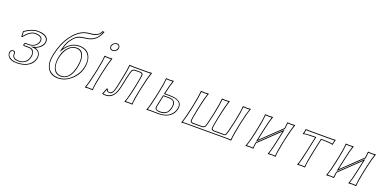

<svg xmlns="http://www.w3.org/2000/svg" viewBox="-9 -1486 4604 2287"><g transform="rotate(20 2293.0 -343.0)"><path d="M270.5 -394Q212.9 -394 145.5 -313Q141.6 -308.6 138.7 -305.2L126 -306.2L124.5 -373L127.9 -377Q212.9 -438.5 290.5 -439Q386.2 -439 417 -392.6Q432.6 -367.2 425.8 -332Q417 -290.5 366.2 -256.8Q345.2 -243.2 325.7 -237.8Q360.8 -233.4 383.3 -202.6Q404.8 -170.4 395.5 -124Q381.3 -56.6 312.5 -19Q257.8 9.8 180.7 9.8Q90.8 9.8 63 -41.5Q51.3 -64.9 56.2 -90.8Q60.5 -111.3 82.5 -118.7Q87.9 -120.1 92.3 -120.1Q124.5 -120.1 122.6 -85.4Q122.6 -83.5 122.6 -83Q119.6 -35.2 176.8 -27.8Q185.1 -26.9 194.8 -26.9Q265.1 -26.9 297.9 -80.1Q309.1 -98.6 313.5 -121.1Q325.7 -178.2 292.5 -202.1Q277.8 -211.9 258.3 -211.9H194.3Q182.6 -211.9 182.6 -228Q182.6 -230.5 183.1 -231.9Q186.5 -247.6 199.7 -252.4Q201.7 -252.9 202.6 -252.9H242.7Q316.4 -252.9 345.7 -310.1Q351.1 -320.8 353 -330.1Q364.7 -386.2 290 -393.1Q280.3 -394 270.5 -394ZM270.5 -403.8Q359.4 -403.8 364.3 -349.1Q364.3 -345.2 364.7 -342.8Q364.3 -335 362.8 -328.1Q354 -285.6 312 -260.7Q281.7 -243.7 242.7 -243.2H203.1Q196.3 -239.3 192.9 -230Q192.4 -225.1 194.3 -222.2H258.3Q310.5 -222.2 323.2 -171.4Q326.2 -158.7 326.7 -146Q326.2 -132.3 323.2 -119.1Q305.7 -35.6 222.2 -19.5Q208 -17.1 194.8 -17.1Q125.5 -17.1 114.3 -64Q112.3 -73.7 112.8 -84Q114.3 -109.9 92.3 -109.9Q75.7 -109.9 67.9 -93.3Q66.9 -90.3 65.9 -88.9Q55.2 -39.6 106.4 -14.6Q121.1 -7.8 138.7 -3.9Q158.7 0 180.7 0Q316.9 0 369.1 -85Q381.3 -105.5 385.7 -126Q400.4 -194.8 345.7 -221.7Q336.4 -226.1 328.1 -227.5Q325.7 -228 324.2 -228L273.4 -233.9L322.8 -247.6Q368.2 -260.3 399.9 -302.2Q412.1 -319.3 416 -334Q429.2 -404.8 342.3 -423.8Q317.4 -428.7 290.5 -429.2Q215.8 -428.7 134.3 -369.1L135.7 -316.9Q207.5 -403.8 270.5 -403.8Z M794.9 -398.9Q705.6 -398.9 656.7 -293Q643.6 -263.7 636.7 -234.9Q609.4 -105.5 665.5 -53.7Q691.9 -30.3 730.5 -29.8Q812.5 -29.8 853.5 -129.9Q865.2 -159.2 873 -193.8Q901.4 -328.6 849.6 -378.4Q827.1 -398.4 794.9 -398.9ZM553.7 -237.8Q586.4 -389.2 659.7 -486.8Q748 -609.4 860.4 -622.1Q864.7 -622.6 868.2 -623Q961.9 -629.9 993.2 -665Q1004.9 -679.2 1012.2 -698.2H1039.6Q998 -575.2 885.7 -551.3Q868.7 -547.9 851.1 -545.9Q766.6 -538.6 726.1 -500Q707.5 -481.9 685.5 -449.2Q655.3 -404.8 639.6 -340.8Q710.4 -440.9 814.9 -441.9Q933.1 -441.9 963.4 -341.3Q979.5 -286.1 965.3 -217.8Q943.8 -117.7 861.3 -48.8Q787.6 11.7 703.1 12.2Q610.4 12.2 568.8 -58.1Q530.3 -125.5 553.7 -237.8ZM794.9 -409.2Q868.2 -409.2 887.2 -327.1Q892.6 -303.2 892.6 -275.9Q892.1 -236.8 882.8 -191.9Q852.5 -49.8 763.2 -24.4Q746.6 -20 730.5 -20Q653.8 -20 628.4 -96.2Q618.7 -126 618.7 -162.1Q619.1 -197.3 627 -237.3Q645 -321.3 697.8 -370.1Q740.7 -408.7 794.9 -409.2ZM563.5 -235.8Q528.8 -72.8 622.6 -18.6Q643.1 -6.8 666.5 -1.5Q684.6 2 703.1 2Q802.7 2 881.8 -82Q939 -144 955.6 -220.2Q979.5 -332 925.3 -390.6Q897.9 -418.9 856.4 -428.2Q836.4 -432.1 814.9 -432.1Q713.9 -431.2 647.5 -335.4L617.2 -291L629.9 -343.3Q646 -409.2 677.2 -454.6Q717.8 -514.6 759.3 -534.7Q794.4 -550.8 850.1 -556.2Q958 -565.9 1005.4 -647Q1016.6 -666 1024.9 -688H1019Q995.1 -634.3 923.3 -619.6Q899.9 -615.2 869.1 -612.8Q758.8 -604.5 670.9 -485.8Q668.9 -482.9 667.5 -481Q595.2 -383.8 563.5 -235.8Z M1165 -569.8Q1171.4 -600.1 1203.1 -615.2Q1215.3 -620.6 1226.6 -621.1Q1255.9 -621.1 1265.6 -593.8Q1269 -581.5 1267.1 -569.8Q1260.7 -539.6 1228.5 -524.4Q1216.3 -519 1205.1 -519Q1175.8 -519 1166 -545.9Q1162.6 -558.1 1165 -569.8ZM1107.9 -250Q1133.3 -369.6 1135.7 -429.2L1137.7 -432.1Q1139.6 -432.1 1186 -429.2L1234.4 -432.1L1235.8 -429.2Q1215.8 -374.5 1188 -250L1172.9 -179.2Q1148.4 -63 1144.5 0L1142.1 2.9Q1140.1 2.9 1094.7 0L1044.9 2.9L1044.4 0Q1067.4 -61 1092.8 -179.2ZM1174.8 -569.8Q1168.9 -543 1191.4 -532.2Q1195.3 -530.8 1198.2 -529.8Q1202.1 -529.3 1205.1 -528.8Q1231.9 -528.8 1250 -556.2Q1255.4 -564.5 1256.8 -572.3Q1262.2 -597.7 1240.7 -607.9Q1236.8 -609.4 1233.4 -610.4Q1229.5 -610.8 1226.6 -610.8Q1199.2 -610.8 1182.1 -585.4Q1176.8 -577.6 1174.8 -569.8ZM1117.7 -248 1102.5 -176.8Q1078.6 -64.5 1058.6 -8.8Q1075.7 -10.3 1094.7 -9.8Q1118.7 -9.8 1135.3 -8.3Q1139.2 -69.8 1163.1 -181.2L1178.2 -252Q1205.1 -371.1 1222.2 -420.4Q1206.1 -418.9 1186 -418.9Q1162.1 -418.9 1145.5 -420.9Q1141.6 -361.3 1117.7 -248Z M1452.6 -150.9Q1422.4 -7.8 1331.5 7.8Q1317.9 9.8 1304.2 9.8Q1276.4 9.3 1264.2 2L1263.7 -1Q1270 -9.3 1287.1 -56.2Q1291.5 -67.9 1295.4 -75.2L1305.7 -76.2Q1314 -52.2 1321.8 -47.9Q1329.6 -44.4 1340.8 -43.9Q1372.6 -43.9 1389.2 -99.1Q1393.1 -113.3 1397 -129.9L1424.3 -258.8Q1447.3 -366.7 1451.7 -429.2L1453.1 -432.1Q1455.1 -432.1 1509.8 -429.2H1684.6L1737.3 -432.1L1737.8 -429.2Q1713.4 -360.4 1685.1 -229L1674.3 -179.2Q1649.9 -63 1646.5 0L1644 2.9Q1642.1 2.9 1596.2 0L1546.9 2.9L1546.4 0Q1569.3 -61 1594.2 -179.2L1605 -229Q1629.9 -346.7 1627.9 -375Q1619.1 -387.7 1605 -388.2H1537.1Q1520.5 -387.2 1508.3 -375Q1494.1 -347.2 1477.1 -266.1ZM1442.9 -153.3 1467.3 -268.1Q1484.9 -350.1 1499 -379.4L1500 -380.9L1501 -381.8Q1517.6 -397.5 1537.1 -397.9H1605Q1627 -397 1636.7 -379.9L1637.7 -377.9L1638.2 -376Q1640.1 -347.2 1614.7 -227.1L1604 -176.8Q1580.1 -64.5 1560.1 -8.8Q1577.1 -10.3 1596.2 -9.8Q1620.1 -9.8 1636.7 -8.3Q1640.6 -69.8 1664.6 -181.2L1675.3 -231Q1701.2 -353.5 1724.1 -420.4Q1705.1 -418.9 1684.6 -418.9H1509.8Q1483.9 -418.9 1460.9 -420.9Q1456.1 -359.4 1434.1 -256.8L1406.7 -127.9Q1388.7 -43.9 1352.5 -35.2Q1346.2 -33.7 1340.8 -34.2Q1310.5 -35.2 1300.3 -61Q1297.9 -54.7 1293 -41.5Q1283.7 -15.6 1277.3 -3.4Q1290 0 1304.2 0Q1387.7 0 1423.8 -88.9Q1435.1 -117.2 1442.9 -153.3Z M1969.7 -258.8 1968.8 -255.9H2025.9Q2202.1 -253.9 2178.2 -136.2Q2158.7 -44.9 2065.4 -12.2Q2024.4 1.5 1976.1 2Q1956.1 2 1925.3 1Q1894 0 1874.5 0L1824.7 2.9L1824.2 0Q1847.2 -61 1872.6 -179.2L1887.7 -250Q1913.1 -369.6 1915.5 -429.2L1917 -432.1Q1918.9 -432.1 1965.8 -429.2L2014.2 -432.1L2015.6 -429.2Q1992.2 -363.8 1969.7 -258.8ZM2096.2 -126Q2113.3 -205.1 2054.2 -216.8Q2042 -218.8 2027.8 -219.2H1960.9L1931.2 -79.1Q1923.8 -43.5 1953.1 -36.6Q1965.8 -34.2 1984.4 -34.2Q2048.3 -34.2 2074.2 -70.3Q2088.9 -92.3 2096.2 -126ZM1960 -261.2Q1981.9 -363.3 2002 -420.4Q1985.4 -418.9 1965.8 -418.9Q1941.9 -418.9 1925.3 -420.9Q1921.4 -361.3 1897.5 -248L1882.3 -176.8Q1858.4 -64.5 1838.4 -8.8Q1855.5 -10.3 1874.5 -9.8Q1894.5 -9.8 1925.8 -8.8Q1957 -7.8 1976.1 -7.8Q2101.6 -7.8 2150.4 -90.8Q2163.1 -112.8 2168.5 -138.2Q2185.1 -216.8 2104.5 -237.8Q2099.1 -239.3 2095.2 -239.7Q2065.4 -245.6 2025.9 -246.1H1956.1ZM2106 -124Q2087.4 -37.6 2016.1 -26.4Q2001.5 -24.4 1984.4 -23.9Q1919.9 -25.4 1919.4 -64Q1919.4 -72.3 1921.4 -81.1L1953.1 -229H2027.8Q2109.4 -227.5 2110.4 -159.7Q2109.9 -143.6 2106 -124Z M2931.6 -200.2Q2903.8 -67.4 2899.4 0L2897.5 2.9Q2895.5 2.9 2846.2 0H2320.3Q2320.3 0 2267.6 2.9L2267.1 0Q2291.5 -68.8 2319.8 -200.2L2330.1 -250Q2354.5 -367.2 2358.4 -429.2L2360.8 -432.1Q2362.8 -432.1 2408.2 -429.2Q2408.2 -429.2 2458 -432.1L2458.5 -429.2Q2435.5 -367.7 2410.2 -250L2399.9 -200.2Q2375 -82.5 2376.5 -54.2Q2385.3 -41.5 2399.9 -41H2518.1Q2534.7 -42 2546.9 -54.2Q2560.5 -82 2585.4 -200.2L2596.2 -250Q2620.6 -367.2 2624.5 -429.2L2627 -432.1Q2628.9 -432.1 2674.3 -429.2Q2674.3 -429.2 2724.1 -432.1L2724.6 -429.2Q2701.7 -367.7 2676.3 -250L2665.5 -200.2Q2640.6 -82.5 2642.6 -54.2Q2651.4 -41.5 2666 -41H2797.9Q2806.6 -41 2808.1 -45.4Q2810.1 -50.8 2812.5 -54.2Q2826.2 -82 2851.6 -200.2L2862.3 -249Q2886.2 -362.3 2890.1 -429.2L2893.1 -432.1Q2895 -432.1 2941.4 -429.2L2991.2 -432.1V-429.2Q2965.3 -359.4 2941.9 -249ZM2921.9 -202.1 2932.1 -251Q2954.6 -355.5 2977.5 -420.4Q2960.9 -418.9 2941.4 -418.9Q2917 -418.9 2899.9 -420.9Q2895 -355.5 2872.1 -247.1L2861.3 -197.8Q2835.9 -78.1 2821.8 -49.3L2820.8 -47.9L2819.8 -46.9Q2819.8 -46.9 2814 -37.1Q2807.1 -31.7 2797.9 -30.8H2666Q2644 -31.7 2633.8 -48.8L2632.8 -50.8V-53.2Q2630.9 -82 2655.8 -202.1L2666.5 -252Q2690.4 -363.8 2710.4 -420.4Q2693.8 -418.9 2674.3 -418.9Q2650.4 -418.9 2633.8 -420.9Q2629.9 -359.9 2606 -248L2595.2 -197.8Q2569.8 -78.1 2555.7 -49.3L2554.7 -47.9L2553.7 -46.9Q2537.1 -31.2 2518.1 -30.8H2399.9Q2377.9 -31.7 2368.2 -48.8L2366.7 -50.8V-53.2Q2364.7 -82 2390.1 -202.1L2400.4 -252Q2424.3 -363.8 2444.3 -420.4Q2427.2 -418.9 2408.2 -418.9Q2384.3 -418.9 2367.7 -420.9Q2363.8 -359.9 2339.8 -248L2329.6 -197.8Q2303.7 -75.2 2280.8 -8.3Q2299.8 -9.8 2320.3 -9.8H2846.2Q2870.6 -9.8 2889.6 -8.3Q2895 -76.2 2921.9 -202.1Z M3225.1 -250 3210 -180.2Q3201.7 -140.6 3196.8 -115.7L3444.8 -353.5Q3451.2 -395.5 3453.1 -429.2L3454.6 -432.1Q3456.5 -432.1 3502.9 -429.2Q3502.9 -429.2 3551.8 -432.1L3553.2 -429.2Q3533.2 -374.5 3504.9 -250L3489.7 -179.2Q3465.3 -63 3461.9 0L3459 2.9Q3457 2.9 3411.6 0Q3411.6 0 3362.3 2.9L3361.8 0Q3384.8 -61 3409.7 -179.2L3424.8 -250Q3432.1 -285.2 3437 -307.6L3188.5 -69.8Q3182.6 -33.2 3180.7 0L3178.2 2.9Q3176.3 2.9 3130.9 0Q3130.9 0 3081.1 2.9V0Q3106.9 -69.8 3129.9 -180.2L3144.5 -249Q3167.5 -356.9 3171.9 -429.2L3173.8 -432.1Q3175.8 -432.1 3222.2 -429.2Q3222.2 -429.2 3270.5 -432.1L3272 -429.2Q3249 -362.8 3225.1 -250ZM3215.3 -252Q3238.3 -360.4 3258.3 -420.4Q3241.2 -418.9 3222.2 -418.9Q3198.2 -418.9 3181.6 -420.9Q3176.3 -350.1 3154.3 -247.1L3140.1 -177.7Q3117.7 -73.2 3094.7 -8.8Q3111.3 -10.3 3130.9 -9.8Q3154.8 -9.8 3171.4 -8.3Q3173.8 -39.6 3178.7 -70.8L3179.2 -74.7L3452.6 -336.9L3446.8 -305.7Q3442.4 -282.2 3434.6 -248L3419.4 -176.8Q3395.5 -64.5 3375.5 -8.8Q3392.6 -10.3 3411.6 -9.8Q3435.5 -9.8 3452.1 -8.3Q3456.1 -69.8 3480 -181.2L3495.1 -252Q3522 -371.1 3539.1 -420.4Q3522.9 -418.9 3502.9 -418.9Q3479 -418.9 3462.4 -420.9Q3460.4 -389.2 3455.1 -352.1L3454.6 -348.6L3180.7 -86.9L3187 -117.7Q3192.4 -143.6 3200.2 -182.1Z M3825.2 -374Q3700.7 -374 3674.8 -362.8L3673.3 -366.2Q3681.2 -389.2 3686.5 -429.2L3689 -431.2Q3718.8 -429.2 3743.7 -429.2H4009.8Q4035.2 -429.2 4064.9 -431.2L4066.9 -429.2Q4055.2 -388.2 4053.2 -366.2L4050.8 -362.8Q4050.8 -362.8 4016.6 -369.6Q3974.6 -374 3904.8 -374L3863.8 -180.2Q3838.9 -63 3835.4 0L3833 2.9Q3831.1 2.9 3785.6 0L3735.8 2.9L3735.4 0Q3758.3 -61.5 3783.7 -180.2ZM3825.2 -383.8H3837.4L3793.5 -177.7Q3769.5 -64.9 3749.5 -8.8Q3766.6 -10.3 3785.6 -9.8Q3809.6 -9.8 3826.2 -8.3Q3830.6 -70.8 3854 -182.1L3897 -383.8H3904.8Q4004.9 -383.8 4044.4 -375.5Q4047.4 -394.5 4053.7 -420.4Q4028.8 -418.9 4009.8 -418.9H3743.7Q3721.7 -418.9 3695.8 -420.4Q3691.9 -394.5 3687 -376Q3732.4 -383.8 3825.2 -383.8Z M4247.6 -250 4232.4 -180.2Q4224.1 -140.6 4219.2 -115.7L4467.3 -353.5Q4473.6 -395.5 4475.6 -429.2L4477.1 -432.1Q4479 -432.1 4525.4 -429.2Q4525.4 -429.2 4574.2 -432.1L4575.7 -429.2Q4555.7 -374.5 4527.3 -250L4512.2 -179.2Q4487.8 -63 4484.4 0L4481.4 2.9Q4479.5 2.9 4434.1 0Q4434.1 0 4384.8 2.9L4384.3 0Q4407.2 -61 4432.1 -179.2L4447.3 -250Q4454.6 -285.2 4459.5 -307.6L4210.9 -69.8Q4205.1 -33.2 4203.1 0L4200.7 2.9Q4198.7 2.9 4153.3 0Q4153.3 0 4103.5 2.9V0Q4129.4 -69.8 4152.3 -180.2L4167 -249Q4189.9 -356.9 4194.3 -429.2L4196.3 -432.1Q4198.2 -432.1 4244.6 -429.2Q4244.6 -429.2 4293 -432.1L4294.4 -429.2Q4271.5 -362.8 4247.6 -250ZM4237.8 -252Q4260.7 -360.4 4280.8 -420.4Q4263.7 -418.9 4244.6 -418.9Q4220.7 -418.9 4204.1 -420.9Q4198.7 -350.1 4176.8 -247.1L4162.6 -177.7Q4140.1 -73.2 4117.2 -8.8Q4133.8 -10.3 4153.3 -9.8Q4177.2 -9.8 4193.8 -8.3Q4196.3 -39.6 4201.2 -70.8L4201.7 -74.7L4475.1 -336.9L4469.2 -305.7Q4464.8 -282.2 4457 -248L4441.9 -176.8Q4418 -64.5 4397.9 -8.8Q4415 -10.3 4434.1 -9.8Q4458 -9.8 4474.6 -8.3Q4478.5 -69.8 4502.4 -181.2L4517.6 -252Q4544.4 -371.1 4561.5 -420.4Q4545.4 -418.9 4525.4 -418.9Q4501.5 -418.9 4484.9 -420.9Q4482.9 -389.2 4477.5 -352.1L4477.1 -348.6L4203.1 -86.9L4209.5 -117.7Q4214.8 -143.6 4222.7 -182.1Z"/></g></svg>

Font: Linux Biolinum Outline O
Style: Italic
Weight: 400
Italic angle: -12°
Designer: Philipp H. Poll
Foundry: Philipp H. Poll
Version: Version 0.6.2